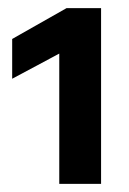

<svg xmlns="http://www.w3.org/2000/svg" viewBox="-20 -845 319 473"><path d="M229 -392H126V-713L10 -651V-749L144 -825H229Z"/></svg>

Font: Hind Guntur
Style: Bold
Weight: 700
Designer: Manushi Parikh, Hitesh Malaviya
Foundry: Indian Type Foundry
Version: Version 1.002;PS 1.0;hotconv 1.0.86;makeotf.lib2.5.63406; tt